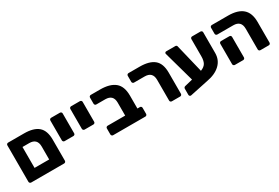

<svg xmlns="http://www.w3.org/2000/svg" viewBox="54 -1447 3452 2378"><g transform="rotate(-30 1780.5 -257.5)"><path d="M59 -25V-546Q59 -557 66.5 -564Q74 -571 84 -571H311Q448 -571 514.5 -513.5Q581 -456 581 -326V-26Q581 -15 573.5 -7.5Q566 0 555 0H84Q74 0 66.5 -7.5Q59 -15 59 -25ZM420 -136V-321Q420 -435 307 -435H211V-136Z M674 -262V-546Q674 -557 681.5 -564Q689 -571 699 -571H824Q835 -571 842.5 -564Q850 -557 850 -546V-262Q850 -251 842.5 -244Q835 -237 824 -237H699Q689 -237 681.5 -244.5Q674 -252 674 -262Z M960 -262V-546Q960 -557 967.5 -564Q975 -571 985 -571H1110Q1121 -571 1128.5 -564Q1136 -557 1136 -546V-262Q1136 -251 1128.5 -244Q1121 -237 1110 -237H985Q975 -237 967.5 -244.5Q960 -252 960 -262Z M1231 -25V-111Q1231 -122 1238.5 -129Q1246 -136 1256 -136H1507V-321Q1507 -434 1394 -434H1266Q1255 -434 1248 -441.5Q1241 -449 1241 -460V-546Q1241 -557 1248.5 -564Q1256 -571 1266 -571H1399Q1539 -571 1610.5 -512Q1682 -453 1682 -321V-136H1717Q1728 -136 1735 -129Q1742 -122 1742 -111V-25Q1742 -15 1735 -7.5Q1728 0 1717 0H1256Q1246 0 1238.5 -7.5Q1231 -15 1231 -25Z M2071 -25V-321Q2071 -435 1958 -435H1806Q1796 -435 1788.5 -442.5Q1781 -450 1781 -460V-546Q1781 -557 1788.5 -564Q1796 -571 1806 -571H1964Q2103 -571 2171.5 -514Q2240 -457 2240 -327V-25Q2240 -15 2233 -7.5Q2226 0 2215 0H2097Q2086 0 2078.5 -7Q2071 -14 2071 -25Z M2860 -546V-250Q2860 -151 2791 -85.5Q2722 -20 2597 2L2340 56Q2329 58 2321 51Q2313 44 2313 33V-54Q2313 -64 2319 -71.5Q2325 -79 2336 -81L2447 -108L2329 -531Q2324 -548 2324 -551Q2324 -559 2330 -565Q2336 -571 2344 -571H2475Q2484 -571 2490 -566.5Q2496 -562 2498 -556L2597 -147Q2651 -168 2671 -203.5Q2691 -239 2691 -300V-546Q2691 -557 2698 -564Q2705 -571 2716 -571H2834Q2845 -571 2852.5 -564Q2860 -557 2860 -546Z M3338 -25V-321Q3338 -435 3225 -435H2997Q2987 -435 2979.5 -442.5Q2972 -450 2972 -460V-546Q2972 -557 2979.5 -564Q2987 -571 2997 -571H3230Q3368 -571 3437.5 -510Q3507 -449 3507 -320V-25Q3507 -15 3500 -7.5Q3493 0 3482 0H3364Q3353 0 3345.5 -7Q3338 -14 3338 -25ZM2972 -25V-317Q2972 -328 2979.5 -335Q2987 -342 2997 -342H3116Q3127 -342 3134 -335Q3141 -328 3141 -317V-25Q3141 -15 3134 -7.5Q3127 0 3116 0H2997Q2987 0 2979.5 -7.5Q2972 -15 2972 -25Z"/></g></svg>

Font: Rubik
Style: Regular
Weight: 700
Designer: Hubert & Fischer
Foundry: Hubert & Fischer
Version: Version 1.100